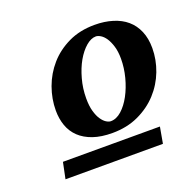

<svg xmlns="http://www.w3.org/2000/svg" viewBox="-80 -764 550 547"><g transform="rotate(-20 195.5 -490.5)"><path d="M296.9 -566.9Q296.9 -588.9 292 -604.7Q287.1 -620.6 280.3 -630.9Q273.4 -641.1 265.4 -646Q257.3 -650.9 251 -650.9Q236.3 -650.9 220.9 -637.7Q205.6 -624.5 193.1 -602.8Q180.7 -581.1 172.9 -552.7Q165 -524.4 165 -494.1Q165 -470.7 169.7 -454.6Q174.3 -438.5 181.2 -428.5Q188 -418.5 195.6 -413.8Q203.1 -409.2 209 -409.2Q226.1 -409.2 241.9 -423.3Q257.8 -437.5 270 -460.2Q282.2 -482.9 289.6 -511Q296.9 -539.1 296.9 -566.9ZM326.2 -297.9H30.8L41 -347.2H335ZM391.1 -564.9Q391.1 -529.8 378.2 -495.8Q365.2 -461.9 340.8 -435.3Q316.4 -408.7 281.2 -392.3Q246.1 -376 202.1 -376Q168.5 -376 143.8 -384.5Q119.1 -393.1 103 -408.4Q86.9 -423.8 79.3 -445.1Q71.8 -466.3 71.8 -491.2Q71.8 -526.4 84.2 -560.8Q96.7 -595.2 120.4 -622.3Q144 -649.4 179 -666.3Q213.9 -683.1 258.8 -683.1Q288.6 -683.1 313.2 -675.5Q337.9 -668 355 -653.3Q372.1 -638.7 381.6 -616.5Q391.1 -594.2 391.1 -564.9Z"/></g></svg>

Font: Charis SIL Viet
Style: Bold Italic
Weight: 700
Italic angle: -11°
Foundry: SIL International
Version: Version 5.000